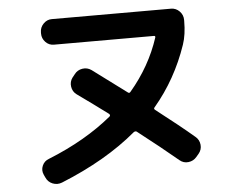

<svg xmlns="http://www.w3.org/2000/svg" viewBox="-53 -804 1107 899"><g transform="rotate(-5 500.0 -354.5)"><path d="M127 -4.9 121.1 -17.6Q111.3 -39.1 120.6 -60.5Q129.9 -82 152.3 -89.8Q328.1 -160.2 452.1 -262.7Q457 -267.6 451.2 -274.4Q381.8 -326.2 306.6 -379.9Q288.1 -393.6 284.7 -417Q281.2 -440.4 294.9 -459L306.6 -473.6Q320.3 -492.2 343.8 -496.1Q367.2 -500 386.7 -486.3Q479.5 -418 546.9 -367.2Q553.7 -361.3 559.6 -369.1Q654.3 -480.5 697.3 -612.3Q699.2 -620.1 691.4 -620.1H221.7Q198.2 -620.1 182.1 -637.2Q166 -654.3 166 -676.8V-682.6Q166 -706.1 182.6 -723.1Q199.2 -740.2 221.7 -740.2H782.2Q805.7 -740.2 822.3 -723.1Q838.9 -706.1 838.9 -682.6V-676.8Q838.9 -613.3 823.2 -567.4Q769.5 -409.2 665 -286.1Q660.2 -281.2 666 -275.4Q777.3 -189.5 844.7 -131.8Q862.3 -117.2 864.7 -93.8Q867.2 -70.3 851.6 -51.8L839.8 -38.1Q825.2 -20.5 801.8 -17.6Q778.3 -14.6 759.8 -30.3Q680.7 -96.7 572.3 -180.7Q566.4 -184.6 558.6 -179.7Q416 -59.6 203.1 26.4Q180.7 35.2 158.7 26.4Q136.7 17.6 127 -4.9Z"/></g></svg>

Font: Rounded Mgen+ 1m bold
Style: Bold
Weight: 700
Designer: [Source Han Sans]
Ryoko NISHIZUKA  (kana & ideographs); Paul D. Hunt (Latin, Greek & Cyrillic); Wenlong ZHANG  (bopomofo
Version: Version 1.059.20150602